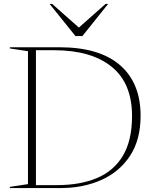

<svg xmlns="http://www.w3.org/2000/svg" viewBox="-20 -955 784 975"><path d="M30 0V-6L122 -20V-695L30 -709V-715H282Q484 -715 589 -624.5Q694 -534 694 -367Q694 -245.5 640.5 -164Q587 -82.5 494.8 -41.2Q402.5 0 286.5 0ZM650.5 -366Q650.5 -532.5 546.8 -616.2Q443 -700 254.5 -700H162.5V-15H270.5Q387 -15 472.2 -50.8Q557.5 -86.5 604 -164Q650.5 -241.5 650.5 -366ZM529 -935 398.5 -772H363L232 -935H245L380.5 -815L516 -935Z"/></svg>

Font: Newsreader 72pt ExtraLight
Style: Regular
Weight: 275
Designer: Hugues Gentile
Foundry: Production Type
Version: Version 1.003; ttfautohint (v1.8.3)